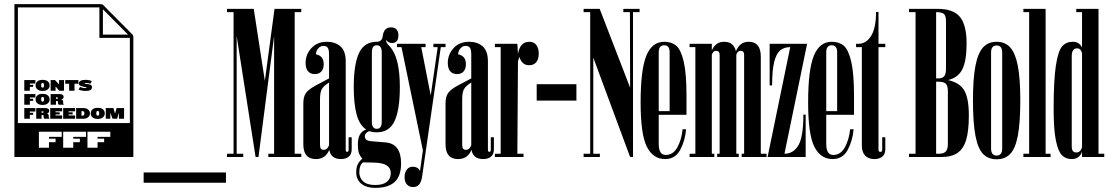

<svg xmlns="http://www.w3.org/2000/svg" viewBox="-20 -763 5391 933"><path d="M50 -743H469Q477 -743 482 -738L622 -597Q628 -591 628 -583V0H50ZM611 -165V-579H463V-727H67V-165ZM602 -595 480 -718V-595ZM153 -347V-348Q153 -360 161.5 -367.5Q170 -375 187 -375Q204 -375 212.5 -367.5Q221 -360 221 -348V-347Q221 -336 212 -328.5Q203 -321 187 -321Q171 -321 162 -328.5Q153 -336 153 -347ZM362 -328 369 -341Q380 -335 395 -335Q401 -335 401 -337Q401 -339 389.5 -341Q378 -343 370.5 -346.5Q363 -350 363 -358Q363 -365 371 -370Q379 -375 395 -375Q414 -375 426 -369L419 -356Q410 -360 397 -360Q391 -360 391 -358Q391 -356 401.5 -355Q412 -354 419.5 -351Q427 -348 427 -339Q427 -321 396 -321Q376 -321 362 -328ZM98 -374H152V-357H125V-351H141V-341H125V-322H98ZM226 -374H247L267 -353V-374H291V-322H268L250 -343V-322H226ZM316 -356H297V-374H361V-356H342V-322H316ZM194 -347V-349Q194 -360 187 -360Q180 -360 180 -349V-347Q180 -337 187 -337Q194 -337 194 -347ZM153 -279V-280Q153 -292 161.5 -299.5Q170 -307 187 -307Q204 -307 212.5 -299.5Q221 -292 221 -280V-279Q221 -268 212 -260.5Q203 -253 187 -253Q171 -253 162 -260.5Q153 -268 153 -279ZM98 -306H152V-289H125V-283H141V-273H125V-254H98ZM226 -306H268Q289 -306 289 -293V-292Q289 -281 276 -279Q287 -279 287 -267V-263Q287 -258 290 -255V-254H267Q265 -254 263.5 -256.5Q262 -259 262 -262V-267Q262 -272 256 -272H252V-254H226ZM194 -279V-281Q194 -292 187 -292Q180 -292 180 -281V-279Q180 -269 187 -269Q194 -269 194 -279ZM256 -283Q262 -283 262 -287Q262 -290 256 -290H252V-283ZM421 -211V-212Q421 -224 429.5 -231.5Q438 -239 455 -239Q472 -239 480.5 -231.5Q489 -224 489 -212V-211Q489 -200 480 -192.5Q471 -185 455 -185Q439 -185 430 -192.5Q421 -200 421 -211ZM98 -238H152V-221H125V-215H141V-205H125V-186H98ZM156 -238H198Q219 -238 219 -225V-224Q219 -213 206 -211Q217 -211 217 -199V-195Q217 -190 220 -187V-186H197Q195 -186 193.5 -188.5Q192 -191 192 -194V-199Q192 -204 186 -204H182V-186H156ZM224 -238H282V-222H250V-217H270V-207H250V-202H282V-186H224ZM287 -238H345V-222H313V-217H333V-207H313V-202H345V-186H287ZM350 -238H385Q400 -238 408.5 -230.5Q417 -223 417 -213V-211Q417 -201 408.5 -193.5Q400 -186 385 -186H350ZM494 -238H531L539 -211L547 -238H583V-186H558V-215L549 -186H527L516 -215V-186H494ZM462 -211V-213Q462 -224 455 -224Q448 -224 448 -213V-211Q448 -201 455 -201Q462 -201 462 -211ZM382 -201Q390 -201 390 -212Q390 -223 382 -223H376V-201ZM186 -215Q192 -215 192 -219Q192 -222 186 -222H182V-215ZM218 -45V-72H250V-89H218V-98H280V-123H169V-45ZM336 -45V-72H368V-89H336V-98H398V-123H287V-45ZM454 -45V-72H486V-89H454V-98H516V-123H405V-45Z M1078 125H678V75H1078Z M1412 -704V-16H1444V0H1284V-16H1312V-588L1236 0H1222L1130 -588V-16H1162V0H1083V-16H1115V-704H1083V-720H1213L1267 -370L1314 -720H1444V-704Z M1689 -96V-38Q1689 -13 1674.5 -1.5Q1660 10 1637 10Q1588 10 1580 -35Q1562 10 1515 10Q1454 10 1454 -62V-260Q1454 -294 1467 -311.5Q1480 -329 1513 -347L1579 -382V-499Q1579 -522 1572.5 -531Q1566 -540 1552 -540Q1537 -540 1526.5 -528Q1516 -516 1515 -499Q1553 -492 1553 -451Q1553 -428 1541.5 -415.5Q1530 -403 1510 -403Q1489 -403 1477 -416.5Q1465 -430 1465 -457Q1465 -498 1493 -529Q1521 -560 1569 -560Q1608 -560 1634 -538Q1660 -516 1660 -464V-35Q1660 -25 1667 -25Q1674 -25 1674 -35V-96ZM1579 -57V-362Q1552 -345 1543.5 -329.5Q1535 -314 1535 -279V-61Q1535 -47 1539 -41Q1543 -35 1553 -35Q1571 -35 1579 -57Z M1929 31Q1929 93 1897.5 121.5Q1866 150 1803 150Q1761 150 1736 130Q1711 110 1711 74Q1711 50 1719 34.5Q1727 19 1741 8Q1728 -6 1723.5 -21Q1719 -36 1719 -60Q1719 -92 1729 -109Q1739 -126 1759 -134Q1727 -155 1713 -206.5Q1699 -258 1699 -340Q1699 -450 1724.5 -505Q1750 -560 1811 -560Q1837 -560 1840 -589Q1846 -630 1880 -630Q1898 -630 1907 -619.5Q1916 -609 1916 -592Q1916 -554 1885 -554Q1867 -554 1856 -569Q1856 -561 1859.5 -555Q1863 -549 1874 -537Q1923 -485 1923 -340Q1923 -230 1897.5 -175Q1872 -120 1811 -120Q1790 -120 1775 -126Q1753 -118 1753 -100Q1753 -80 1781 -77L1853 -71Q1929 -65 1929 31ZM1787 -171Q1787 -137 1811 -137Q1835 -137 1835 -171V-509Q1835 -543 1811 -543Q1787 -543 1787 -509ZM1879 78Q1879 54 1859.5 41Q1840 28 1795 27L1744 26Q1726 40 1726 74Q1726 101 1745 118.5Q1764 136 1803 136Q1841 136 1860 120.5Q1879 105 1879 78Z M2145 -534H2122L2031 96Q2027 122 2016.5 134Q2006 146 1987 146Q1969 146 1957.5 133.5Q1946 121 1946 98Q1946 75 1957 61Q1968 47 1986 47Q2010 47 2021 67L2035 -32L1931 -534H1909V-550H2048V-534H2027L2073 -299L2107 -534H2086V-550H2145Z M2380 -96V-38Q2380 -13 2365.5 -1.5Q2351 10 2328 10Q2279 10 2271 -35Q2253 10 2206 10Q2145 10 2145 -62V-260Q2145 -294 2158 -311.5Q2171 -329 2204 -347L2270 -382V-499Q2270 -522 2263.5 -531Q2257 -540 2243 -540Q2228 -540 2217.5 -528Q2207 -516 2206 -499Q2244 -492 2244 -451Q2244 -428 2232.5 -415.5Q2221 -403 2201 -403Q2180 -403 2168 -416.5Q2156 -430 2156 -457Q2156 -498 2184 -529Q2212 -560 2260 -560Q2299 -560 2325 -538Q2351 -516 2351 -464V-35Q2351 -25 2358 -25Q2365 -25 2365 -35V-96ZM2270 -57V-362Q2243 -345 2234.5 -329.5Q2226 -314 2226 -279V-61Q2226 -47 2230 -41Q2234 -35 2244 -35Q2262 -35 2270 -57Z M2598 -503Q2598 -476 2586 -461Q2574 -446 2551 -446Q2533 -446 2521 -457Q2509 -468 2504 -487L2497 -465L2494 -16H2524V0H2385V-16H2413V-534H2385V-550H2494L2497 -501Q2507 -560 2552 -560Q2575 -560 2586.5 -544Q2598 -528 2598 -503Z M2588 -354H2781V-274H2588Z M3088 -704H3056V0H3042L2863 -483V-16H2895V0H2816V-16H2848V-704H2816V-720H2894L3042 -337L3041 -704H3009V-720H3088Z M3181 -64Q3181 -10 3215 -10Q3251 -10 3271.5 -47Q3292 -84 3297 -135H3314Q3309 -78 3285 -34Q3261 10 3212 10Q3154 10 3123.5 -49.5Q3093 -109 3093 -266Q3093 -423 3120.5 -491.5Q3148 -560 3208 -560Q3244 -560 3266.5 -540.5Q3289 -521 3302.5 -463.5Q3316 -406 3316 -295V-205H3181ZM3181 -223H3234V-509Q3234 -543 3208 -543Q3181 -543 3181 -509Z M3705 -16V0H3584V-16H3596V-496Q3596 -516 3579 -516Q3564 -516 3558 -497V-16H3570V0H3465V-16H3477V-496Q3477 -516 3460 -516Q3445 -516 3439 -497V-16H3451V0H3331V-16H3359V-534H3331V-550H3439V-518Q3457 -560 3499 -560Q3524 -560 3538 -547Q3552 -534 3556 -514Q3575 -560 3618 -560Q3677 -560 3677 -488V-16Z M3732 -348H3720V-550H3902L3792 -16Q3836 -16 3860 -57.5Q3884 -99 3884 -206H3895V0H3710L3820 -534Q3790 -534 3771 -518Q3752 -502 3742 -461.5Q3732 -421 3732 -348Z M3995 -64Q3995 -10 4029 -10Q4065 -10 4085.5 -47Q4106 -84 4111 -135H4128Q4123 -78 4099 -34Q4075 10 4026 10Q3968 10 3937.5 -49.5Q3907 -109 3907 -266Q3907 -423 3934.5 -491.5Q3962 -560 4022 -560Q4058 -560 4080.5 -540.5Q4103 -521 4116.5 -463.5Q4130 -406 4130 -295V-205H3995ZM3995 -223H4048V-509Q4048 -543 4022 -543Q3995 -543 3995 -509Z M4168 -534H4140V-550H4150Q4189 -550 4213 -588.5Q4237 -627 4237 -705H4249V-550H4282V-534H4249V-35Q4249 -25 4258 -25Q4267 -25 4267 -35V-96H4282V-38Q4282 -13 4267 -1.5Q4252 10 4229 10Q4200 10 4184 -7Q4168 -24 4168 -55Z M4688 -202Q4688 -127 4675 -83.5Q4662 -40 4633 -20Q4604 0 4554 0H4397V-16H4429V-704H4397V-720H4536Q4613 -720 4645 -680.5Q4677 -641 4677 -552Q4677 -469 4657 -427.5Q4637 -386 4587 -374Q4644 -361 4666 -323Q4688 -285 4688 -202ZM4529 -704V-382H4540Q4560 -382 4568.5 -393Q4577 -404 4577 -429V-658Q4577 -686 4567 -695Q4557 -704 4529 -704ZM4586 -320Q4586 -346 4576 -356Q4566 -366 4540 -366H4529V-16H4543Q4566 -16 4576 -27Q4586 -38 4586 -63Z M4938 -276Q4938 -166 4926 -103.5Q4914 -41 4889 -15Q4864 11 4823 11Q4782 11 4757 -15Q4732 -41 4720 -103.5Q4708 -166 4708 -276Q4708 -381 4720 -443Q4732 -505 4757 -532.5Q4782 -560 4823 -560Q4864 -560 4889 -532.5Q4914 -505 4926 -443Q4938 -381 4938 -276ZM4850 -41V-508Q4850 -542 4823 -542Q4796 -542 4796 -508V-41Q4796 -7 4823 -7Q4850 -7 4850 -41Z M4953 -16H4981V-704H4953V-720H5061V-16H5085V0H4953Z M5346 -16V0H5238V-26Q5233 -10 5220.5 0Q5208 10 5188 10Q5159 10 5140.5 -8.5Q5122 -27 5111 -80Q5100 -133 5100 -234Q5100 -374 5111 -445Q5122 -516 5141.5 -538Q5161 -560 5193 -560Q5225 -560 5238 -532V-704H5210V-720H5318V-16ZM5238 -47V-505Q5235 -516 5229.5 -522Q5224 -528 5213 -528Q5201 -528 5194.5 -518.5Q5188 -509 5188 -490V-51Q5188 -22 5210 -22Q5230 -22 5238 -47Z"/></svg>

Font: FFF_Magyar-Nemzet Bold
Style: Regular
Weight: 700
Width: 2
Designer: bBox Type GmbH
Foundry: bBox Type GmbH
Version: Version 0.004